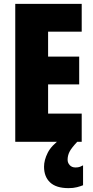

<svg xmlns="http://www.w3.org/2000/svg" viewBox="-20 -800 483 994"><path d="M403 -66H59V-780H403V-636H229V-507H390V-363H229V-212H403ZM330 27Q330 43 341 55Q352 67 371 67Q385 67 394 63.5Q403 60 410 56V159Q398 164 379 169Q360 174 335 174Q271 174 239.5 144.5Q208 115 208 63Q208 29 227 -9Q246 -47 297 -83L380 -66Q349 -33 339.5 -13.5Q330 6 330 27Z"/></svg>

Font: Noto Sans Malayalam UI ExtraCondensed Black
Style: Regular
Weight: 900
Width: 2
Designer: Jelle Bosma - Monotype Design Team
Foundry: Monotype Imaging Inc.
Version: Version 2.104; ttfautohint (v1.8.4.7-5d5b)